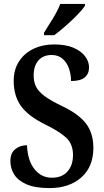

<svg xmlns="http://www.w3.org/2000/svg" viewBox="-20 -951 532 981"><path d="M233 10Q159 10 115 -9.5Q71 -29 52 -60.5Q33 -92 33 -128Q33 -169 58 -189Q83 -209 118 -209Q121 -131 156 -87Q191 -43 245 -43Q297 -43 325 -75Q353 -107 353 -159Q353 -216 317 -248.5Q281 -281 209 -316Q124 -358 87 -409.5Q50 -461 50 -538Q50 -595 77 -637Q104 -679 151 -701.5Q198 -724 256 -724Q316 -724 355.5 -707Q395 -690 415 -663Q435 -636 435 -607Q435 -574 413 -555.5Q391 -537 343 -537Q343 -570 332.5 -600.5Q322 -631 300 -650.5Q278 -670 244 -670Q201 -670 176.5 -642.5Q152 -615 152 -565Q152 -533 164 -508.5Q176 -484 206.5 -461Q237 -438 293 -411Q379 -371 418 -321.5Q457 -272 457 -195Q457 -99 395.5 -44.5Q334 10 233 10ZM205 -784Q226 -817 250.5 -857Q275 -897 288 -931H414V-921Q403 -904 376 -876Q349 -848 316.5 -819.5Q284 -791 257 -771H205Z"/></svg>

Font: Noto Serif Khmer Condensed SemiBold
Style: Regular
Weight: 600
Width: 3
Designer: Danh Hong and the Monotype Design Team
Foundry: Monotype Imaging Inc.
Version: Version 2.004; ttfautohint (v1.8.4.7-5d5b)